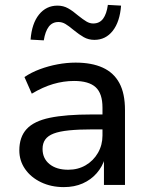

<svg xmlns="http://www.w3.org/2000/svg" viewBox="-20 -756 609 785"><path d="M241 9Q189 9 147.5 -11Q106 -31 82.5 -65Q59 -99 59 -141Q59 -196 89 -228.5Q119 -261 184 -274.5Q249 -288 355 -288H414V-227H358Q302 -227 262.5 -223Q223 -219 199.5 -210Q176 -201 165 -185.5Q154 -170 154 -147Q154 -108 182.5 -85Q211 -62 259 -62Q299 -62 330.5 -80.5Q362 -99 380.5 -131Q399 -163 399 -202V-316Q399 -374 371 -399.5Q343 -425 283 -425Q240 -425 197.5 -412.5Q155 -400 110 -373L80 -441Q108 -460 143 -473Q178 -486 215.5 -493Q253 -500 289 -500Q355 -500 400 -479.5Q445 -459 468 -416.5Q491 -374 491 -306V0H405V-109H409Q399 -75 375.5 -48Q352 -21 318 -6Q284 9 241 9ZM159 -591 105 -594Q110 -660 139.5 -696.5Q169 -733 215 -733Q239 -733 258.5 -722Q278 -711 300 -692Q320 -676 333.5 -668Q347 -660 361 -660Q387 -660 401.5 -679.5Q416 -699 421 -736L475 -733Q470 -667 441 -630Q412 -593 366 -593Q342 -593 322.5 -604Q303 -615 280 -634Q261 -650 247.5 -658Q234 -666 219 -666Q194 -666 179.5 -647Q165 -628 159 -591Z"/></svg>

Font: Nunito Sans 12pt ExtraLight 10pt Medium
Style: Regular
Weight: 500
Version: Version 3.101;gftools[0.9.27]